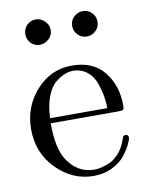

<svg xmlns="http://www.w3.org/2000/svg" viewBox="-78 -716 600 783"><g transform="rotate(-10 222.0 -324.0)"><path d="M72 -606Q72 -629 87.5 -644Q103 -659 124 -659Q144 -659 160.5 -643.5Q177 -628 177 -606Q177 -584 160.5 -569Q144 -554 124 -554Q101 -554 86.5 -569.5Q72 -585 72 -606ZM266 -606Q266 -629 282 -644Q298 -659 319 -659Q340 -659 355.5 -644Q371 -629 371 -606Q371 -584 355 -569Q339 -554 319 -554Q296 -554 281 -569.5Q266 -585 266 -606ZM28 -220Q28 -314 88.5 -381Q149 -448 236 -448Q324 -448 369.5 -391Q415 -334 415 -252Q415 -237 411 -234Q407 -231 390 -231H111Q111 -129 141 -81Q183 -14 254 -14Q264 -14 275.5 -16Q287 -18 311 -26.5Q335 -35 356 -58Q377 -81 389 -117Q392 -131 402 -131Q415 -131 415 -119Q415 -110 405.5 -90.5Q396 -71 378 -47.5Q360 -24 325 -6.5Q290 11 248 11Q160 11 94 -55.5Q28 -122 28 -220ZM112 -252H349Q349 -273 345.5 -296.5Q342 -320 331.5 -352.5Q321 -385 296.5 -405.5Q272 -426 236 -426Q220 -426 202.5 -419Q185 -412 164 -395.5Q143 -379 128.5 -341.5Q114 -304 112 -252Z"/></g></svg>

Font: CMU Serif
Style: Roman
Weight: 500
Version: Version 0.7.0